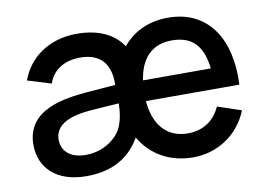

<svg xmlns="http://www.w3.org/2000/svg" viewBox="-66 -655 1069 771"><g transform="rotate(-10 469.0 -270.0)"><path d="M665 15C761.5 15 850.5 -40.5 889 -137L792.5 -169.5C766.5 -112 718.5 -83.5 660 -83.5C572.5 -83.5 523.5 -144 515.5 -240.5H896.5C906 -425.5 823.5 -555 660.5 -555C581.5 -555 518 -524.5 474.5 -471.5C439 -524.5 376.5 -555 288 -555C173.5 -555 90.5 -492.5 59.5 -405L155.5 -375.5C175.5 -434 227 -458.5 285.5 -458.5C361 -458.5 408 -418.5 405.5 -326L286.5 -316.5C202.5 -308.5 40 -292.5 40 -145.5C40 -50.5 108 15 228.5 15C320 15 400.5 -16.5 450 -103.5C492.5 -30 567.5 15 665 15ZM143.5 -148.5C143.5 -229.5 249.5 -239.5 305 -243.5L406.5 -250.5C406 -219 401.5 -179.5 385.5 -148.5C362.5 -105.5 307 -69.5 241 -69.5C180 -69.5 143.5 -100 143.5 -148.5ZM518.5 -324.5C530.5 -407 574 -462.5 660 -462.5C748 -462.5 785 -411.5 795 -324.5Z"/></g></svg>

Font: Eudonet SemiBold
Style: Regular
Weight: 600
Designer: Mikhail Sharanda
Foundry: Mikhail Sharanda
Version: Version 4.503;Glyphs 3.1.2 (3151)